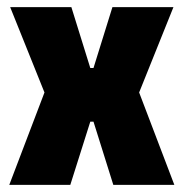

<svg xmlns="http://www.w3.org/2000/svg" viewBox="-20 -518 514 538"><path d="M6 0 114 -283.5V-235.5L8.5 -498H180L233 -327.5H242L295 -498H466L360.5 -235.5V-283.5L468.5 0H297.5L242 -177H233L177 0Z"/></svg>

Font: Anek Odia SemiCondensed ExtraBold
Style: Regular
Weight: 800
Width: 4
Designer: Yesha Goshar & Mahesh Sahu (Odia), Yesha Goshar (Latin)
Foundry: Ek Type
Version: Version 1.003